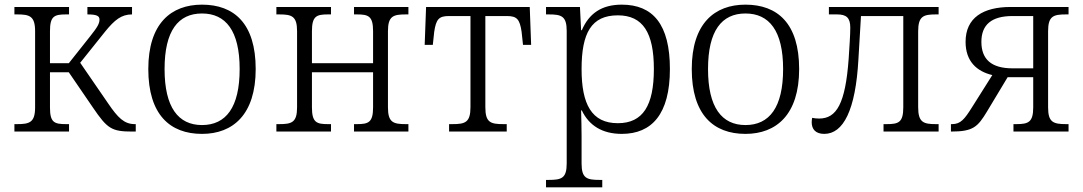

<svg xmlns="http://www.w3.org/2000/svg" viewBox="-20 -566 4660 826"><path d="M42 0H277V-32H265C213 -32 195 -39 195 -104V-255H276L380 -103C442 -12 460 0 550 0H564V-32H560C514 -32 487 -60 446 -120L325 -296L433 -431C473 -480 502 -504 548 -504V-536H356V-504C397 -504 408 -497 408 -482C408 -465 400 -450 368 -410L276 -294H195V-432C195 -496 213 -504 264 -504H277V-536H42V-504H54C107 -504 131 -497 131 -432V-104C131 -39 107 -32 53 -32H42Z M849 10C982 10 1080 -73 1080 -269C1080 -465 987 -546 849 -546C716 -546 618 -465 618 -269C618 -73 711 10 849 10ZM849 -28C747 -28 688 -104 688 -269C688 -434 747 -508 849 -508C951 -508 1011 -434 1011 -269C1011 -104 952 -28 849 -28Z M1169 0H1404V-32H1391C1342 -32 1322 -39 1322 -104V-255H1585V-104C1585 -39 1565 -32 1515 -32H1503V0H1737V-32H1726C1672 -32 1649 -39 1649 -104V-432C1649 -497 1672 -504 1726 -504H1737V-536H1503V-504H1515C1565 -504 1585 -497 1585 -432V-294H1322V-432C1322 -497 1342 -504 1391 -504H1404V-536H1169V-504H1181C1235 -504 1258 -497 1258 -432V-104C1258 -39 1235 -32 1181 -32H1169Z M1912 0H2160V-32H2146C2090 -32 2068 -39 2068 -105V-497H2161C2204 -497 2216 -483 2224 -429L2230 -373H2265L2259 -536H1813L1807 -373H1842L1848 -429C1856 -483 1868 -497 1911 -497H2004V-105C2004 -39 1981 -32 1926 -32H1912Z M2329 240H2571V208H2560C2504 208 2482 201 2482 137V19C2482 -10 2481 -54 2480 -91H2483C2514 -26 2571 10 2655 10C2784 10 2862 -75 2862 -269C2862 -461 2789 -546 2655 -546C2568 -546 2514 -508 2483 -436H2480L2475 -536H2329V-504H2341C2395 -504 2418 -497 2418 -433V137C2418 201 2396 208 2340 208H2329ZM2638 -36C2525 -36 2482 -118 2482 -269C2482 -424 2524 -500 2638 -500C2746 -500 2793 -425 2793 -269C2793 -112 2746 -36 2638 -36Z M3187 10C3320 10 3418 -73 3418 -269C3418 -465 3325 -546 3187 -546C3054 -546 2956 -465 2956 -269C2956 -73 3049 10 3187 10ZM3187 -28C3085 -28 3026 -104 3026 -269C3026 -434 3085 -508 3187 -508C3289 -508 3349 -434 3349 -269C3349 -104 3290 -28 3187 -28Z M3526 10C3608 10 3661 -92 3673 -311L3684 -497H3866V-105C3866 -39 3846 -32 3794 -32H3781V0H4018V-32H4007C3953 -32 3930 -39 3930 -105V-431C3930 -497 3953 -504 4007 -504H4018V-536H3546V-504H3581C3621 -504 3638 -490 3638 -447C3638 -415 3634 -360 3631 -313C3617 -120 3579 -56 3504 -56C3494 -56 3484 -57 3474 -59C3473 -54 3472 -47 3472 -40C3472 -10 3489 10 3526 10Z M4071 0C4167 0 4186 -20 4226 -86L4315 -234H4425V-104C4425 -40 4404 -32 4352 -32H4340V0H4577V-32H4567C4511 -32 4489 -40 4489 -104V-432C4489 -497 4512 -504 4566 -504H4577V-536H4328C4210 -536 4134 -490 4134 -386C4134 -302 4182 -259 4249 -243L4162 -105C4130 -54 4113 -32 4076 -32H4071ZM4336 -272C4245 -272 4202 -311 4202 -386C4202 -459 4245 -497 4336 -497H4425V-272Z"/></svg>

Font: Noto Serif Light
Style: Regular
Weight: 300
Designer: Monotype Design Team
Foundry: Monotype Imaging Inc.
Version: Version 2.013